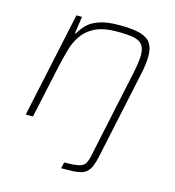

<svg xmlns="http://www.w3.org/2000/svg" viewBox="-107 -608 818 899"><g transform="rotate(15 302.0 -159.0)"><path d="M271 200 278 170Q325 170 347 165Q369 160 377.5 147.5Q386 135 391 113L482 -315Q488 -344 491.5 -367.5Q495 -391 495 -408Q495 -441 481.5 -458Q468 -475 438.5 -480.5Q409 -486 360 -486Q294 -486 254 -466.5Q214 -447 191.5 -414.5Q169 -382 158 -342.5Q147 -303 138 -264L81 0H46L155 -510H182L170 -427H174Q188 -452 208.5 -472.5Q229 -493 266 -505.5Q303 -518 364 -518Q428 -518 464 -507.5Q500 -497 515 -474Q530 -451 530 -413Q530 -394 527 -370.5Q524 -347 518 -320L428 103Q422 131 414 149.5Q406 168 394.5 178.5Q383 189 366 193.5Q349 198 326 199Q303 200 271 200Z"/></g></svg>

Font: Saira Thin Thin
Style: Italic
Weight: 250
Italic angle: -12°
Version: Version 1.101